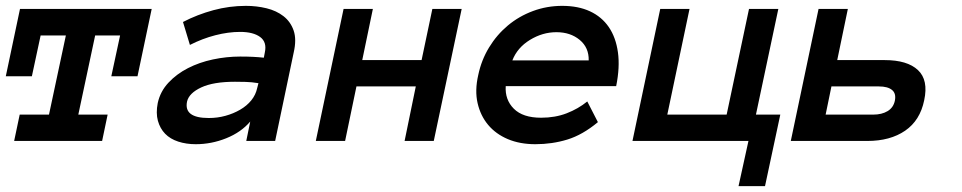

<svg xmlns="http://www.w3.org/2000/svg" viewBox="-21 -486 3316 662"><path d="M453.1 -223.1H362.8L393.1 -363.8H307.1L249 -90.8H350.1L331.1 0H27.8L46.9 -90.8H147.9L206.1 -363.8H119.1L88.9 -223.1H-1L47.9 -455.1H502Z M522.9 -130.9Q531.7 -170.9 559.8 -200.9Q587.9 -231 627 -251Q666 -271 712.9 -281Q759.8 -291 807.1 -291Q833 -291 851.6 -290Q870.1 -289.1 888.7 -287.1L892.1 -305.2Q899.9 -340.8 876 -358.4Q852.1 -376 807.1 -376Q766.1 -376 721.4 -364.5Q676.8 -353 633.8 -331.1L609.9 -410.2Q659.7 -436 714.8 -450.9Q770 -465.8 826.7 -465.8Q863.8 -465.8 897.9 -457.5Q932.1 -449.2 956.5 -430.2Q981 -411.1 991.5 -380.6Q1002 -350.1 991.7 -305.2L927.7 0H828.1L841.8 -66.9Q810.1 -29.8 759 -9.3Q708 11.2 653.8 11.2Q621.1 11.2 593.5 2.2Q565.9 -6.8 548.3 -24.9Q530.8 -43 523.4 -69.6Q516.1 -96.2 522.9 -130.9ZM698.7 -79.1Q729 -79.1 756.3 -86.7Q783.7 -94.2 806.9 -107.7Q830.1 -121.1 845.5 -140.1Q860.8 -159.2 865.7 -182.1L870.1 -199.2Q846.7 -203.1 825.7 -203.6Q804.7 -204.1 789.1 -204.1Q714.8 -204.1 672.9 -184.6Q630.9 -165 624 -136.2Q611.8 -79.1 698.7 -79.1Z M1474.6 0H1374L1412.6 -188H1208L1168.9 0H1067.9L1163.6 -455.1H1264.6L1228 -278.8H1432.6L1469.7 -455.1H1570.8Z M1722.7 -189Q1719.7 -142.1 1750.7 -111.1Q1781.7 -80.1 1844.7 -80.1Q1893.6 -80.1 1933.1 -95.5Q1972.7 -110.8 2003.9 -136.2L2040.5 -64.9Q1987.8 -21 1935.3 -4.9Q1882.8 11.2 1824.7 11.2Q1771.5 11.2 1730 -6.3Q1688.5 -23.9 1662.1 -55.4Q1635.7 -86.9 1625.7 -130.4Q1615.7 -173.8 1627.9 -227.1Q1638.7 -278.8 1665.3 -322.5Q1691.9 -366.2 1730.2 -398.2Q1768.6 -430.2 1816.7 -448Q1864.7 -465.8 1917.5 -465.8Q1972.7 -465.8 2013.2 -447Q2053.7 -428.2 2078.1 -392.6Q2102.5 -356.9 2109.6 -305.4Q2116.7 -253.9 2103.5 -189ZM2008.8 -277.8Q2009.8 -321.8 1977.8 -348.4Q1945.8 -375 1897.5 -375Q1849.6 -375 1806.2 -348.4Q1762.7 -321.8 1745.6 -277.8Z M2669.4 -90.8 2616.7 155.8H2525.4L2559.6 0H2159.7L2255.4 -455.1H2356.4L2279.8 -90.8H2484.4L2561.5 -455.1H2662.6L2585.4 -90.8Z M3165.5 -140.1Q3151.4 -70.8 3099.9 -35.4Q3048.3 0 2969.7 0H2705.6L2801.3 -455.1H2902.3L2865.7 -278.8H3029.3Q3107.4 -278.8 3144 -244.4Q3180.7 -210 3165.5 -140.1ZM3064.5 -139.2Q3069.3 -164.1 3054.4 -176Q3039.6 -188 3009.3 -188H2845.7L2825.7 -90.8H2989.3Q3019.5 -90.8 3039.6 -103Q3059.6 -115.2 3064.5 -139.2Z"/></svg>

Font: Anonymous Pro
Style: Bold Italic
Weight: 700
Italic angle: -12°
Monospace: yes
Designer: Mark Simonson
Version: Version 1.003